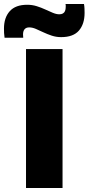

<svg xmlns="http://www.w3.org/2000/svg" viewBox="-66 -947 446 967"><path d="M65 0V-700H249V0ZM-43 -757Q-45 -769 -45.5 -781Q-46 -793 -46 -803Q-46 -858 -17 -890.5Q12 -923 71 -923Q96 -923 118.5 -916Q141 -909 161.5 -899.5Q182 -890 200 -882.5Q218 -875 233 -875Q243 -875 250.5 -879Q258 -883 261.5 -891.5Q265 -900 265 -912Q265 -916 265 -920Q265 -924 264 -927H357Q359 -916 359.5 -904Q360 -892 360 -882Q360 -826 331.5 -793Q303 -760 242 -760Q217 -760 194.5 -767.5Q172 -775 152 -784.5Q132 -794 114.5 -801.5Q97 -809 81 -809Q66 -809 58 -800Q50 -791 50 -773Q50 -769 50.5 -765Q51 -761 51 -757Z"/></svg>

Font: Georama SemiExpanded
Style: Bold
Weight: 700
Width: 6
Designer: Jean-Baptiste Levee
Foundry: Production Type
Version: Version 1.001